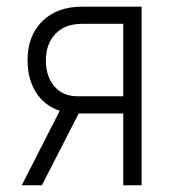

<svg xmlns="http://www.w3.org/2000/svg" viewBox="-20 -548 517 568"><path d="M398.9 -528.3V0H344.7V-212.4H212.9L104 0H44.4L156.7 -220.2Q110.4 -235.8 85.9 -275.6Q61.5 -315.4 61.5 -370.1Q61.5 -441.9 105 -485.1Q148.4 -528.3 223.6 -528.3ZM115.7 -369.1Q115.7 -322.3 140.4 -293Q165 -263.7 208.5 -263.2H344.7V-477.5H222.2Q172.4 -477.5 144 -447.8Q115.7 -418 115.7 -369.1Z"/></svg>

Font: Roboto Condensed Light
Style: Regular
Weight: 300
Designer: Google
Version: Version 2.134; 2016